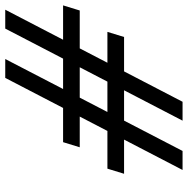

<svg xmlns="http://www.w3.org/2000/svg" viewBox="-12 -704 716 732"><g transform="rotate(-90 346.0 -338.0)"><path d="M487 -676 136.5 0H64L415 -676ZM675 -676 324 0H252L603 -676ZM672 -392H150.5L170 -455.5H691.5ZM571 -223H49.5L69 -286.5H590.5Z"/></g></svg>

Font: Newsreader 16pt 16pt ExtraBold
Style: Italic
Weight: 800
Italic angle: -17°
Version: Version 1.003